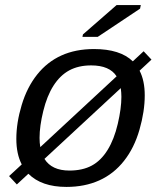

<svg xmlns="http://www.w3.org/2000/svg" viewBox="-20 -733 640 763"><path d="M244.1 9.8Q145 9.8 92.8 -42.5L46.9 0L16.1 -33.2L66.4 -79.6Q44.9 -121.1 44.9 -181.2Q44.9 -245.1 66.2 -315.7Q87.4 -386.2 127.7 -436.8Q168 -487.3 224.4 -512.7Q280.8 -538.1 353.5 -538.1Q457.5 -538.1 507.8 -489.3L550.8 -529.3L582 -496.1L534.7 -452.1Q555.2 -412.6 555.2 -354Q555.2 -290.5 534.4 -218Q513.7 -145.5 472.9 -93.8Q432.1 -42 374.5 -16.1Q316.9 9.8 244.1 9.8ZM462.4 -348.1Q462.4 -363.3 460 -382.8L156.7 -101.6Q185.5 -55.2 255.9 -55.2Q308.1 -55.2 344.7 -75Q381.3 -94.7 407.5 -137Q433.6 -179.2 448 -240.7Q462.4 -302.2 462.4 -348.1ZM137.2 -185.1Q137.2 -165.5 140.1 -148.4L443.4 -429.7Q415.5 -473.1 342.3 -473.1Q292 -473.1 255.4 -453.4Q218.8 -433.6 192.6 -392.6Q166.5 -351.6 151.9 -291.5Q137.2 -231.4 137.2 -185.1ZM307.6 -586.4 309.6 -596.2 443.4 -712.9H539.6L536.6 -698.7L368.2 -586.4Z"/></svg>

Font: Liberation Mono
Style: Italic
Weight: 400
Italic angle: -12°
Monospace: yes
Designer: Steve Matteson
Foundry: Ascender Corporation
Version: Version 2.1.5